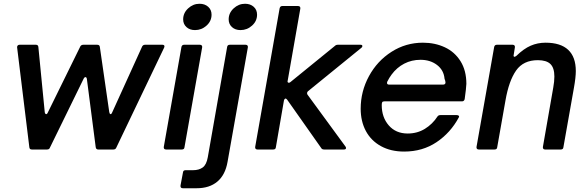

<svg xmlns="http://www.w3.org/2000/svg" viewBox="-20 -795 3125 1021"><path d="M245 -9Q242 0 230 0H149Q137 0 136 -12L71 -543V-545Q71 -550 74.5 -553.5Q78 -557 84 -557H171Q183 -557 184 -545L218 -198Q220 -188 226 -188Q231 -188 234 -196L407 -548Q412 -557 423 -557H497Q510 -557 511 -545L561 -199Q563 -188 568 -188Q573 -188 576 -196L736 -548Q741 -557 751 -557H844Q851 -557 853.5 -553Q856 -549 853 -542L598 -9Q594 0 583 0H502Q491 0 489 -12L442 -375Q440 -385 435 -385Q429 -385 425 -377Z M961 -12Q960 0 947 0H863Q856 0 853 -4Q850 -8 851 -14L945 -546Q948 -557 959 -557H1043Q1050 -557 1053 -553Q1056 -549 1055 -543ZM954 -692Q954 -726 980.5 -750.5Q1007 -775 1041 -775Q1069 -775 1087 -759Q1105 -743 1105 -717Q1105 -683 1078.5 -659Q1052 -635 1017 -635Q989 -635 971.5 -651Q954 -667 954 -692Z M952 206Q938 206 940 191L953 122Q954 110 967 110H1007Q1038 110 1058 95.5Q1078 81 1085 41L1188 -546Q1190 -557 1202 -557H1286Q1293 -557 1296 -553Q1299 -549 1298 -543L1190 66Q1178 135 1136 170.5Q1094 206 1026 206ZM1196 -692Q1196 -726 1222.5 -750.5Q1249 -775 1283 -775Q1311 -775 1329 -759Q1347 -743 1347 -717Q1347 -683 1320.5 -659Q1294 -635 1259 -635Q1231 -635 1213.5 -651Q1196 -667 1196 -692Z M1447 -12Q1446 0 1433 0H1349Q1342 0 1339 -4Q1336 -8 1337 -14L1467 -751Q1470 -763 1481 -763H1565Q1572 -763 1575 -759Q1578 -755 1577 -749L1510 -367L1509 -363Q1509 -355 1516 -355Q1521 -355 1525 -359L1761 -551Q1767 -557 1776 -557H1897Q1907 -557 1907 -550Q1907 -545 1902 -541L1618 -310Q1613 -306 1613 -300Q1613 -295 1615 -292L1817 -16Q1820 -12 1820 -8Q1820 0 1809 0H1704Q1692 0 1688 -8L1507 -265Q1502 -271 1499 -271Q1496 -271 1493.5 -268Q1491 -265 1490 -261Z M1898 -217Q1898 -309 1942 -390Q1986 -471 2062 -519.5Q2138 -568 2229 -568Q2293 -568 2345.5 -543.5Q2398 -519 2429 -469.5Q2460 -420 2460 -349Q2459 -325 2451 -268Q2448 -256 2437 -256H2024Q2015 -256 2012.5 -251.5Q2010 -247 2010 -236Q2010 -171 2047.5 -128Q2085 -85 2148 -85Q2199 -85 2239.5 -110Q2280 -135 2306 -175Q2311 -183 2322 -183H2408Q2416 -183 2419.5 -179.5Q2423 -176 2420 -171Q2376 -89 2301.5 -39Q2227 11 2129 11Q2058 11 2005.5 -18Q1953 -47 1925.5 -98.5Q1898 -150 1898 -217ZM2335 -345Q2349 -345 2349 -356Q2349 -364 2344 -376Q2340 -422 2304 -449.5Q2268 -477 2216 -477Q2169 -477 2129.5 -456.5Q2090 -436 2062 -398Q2050 -382 2039 -360Q2038 -358 2038 -354Q2038 -345 2050 -345Z M2624 -12Q2623 0 2610 0H2526Q2519 0 2516 -4Q2513 -8 2514 -14L2608 -546Q2611 -557 2622 -557H2706Q2713 -557 2716 -553Q2719 -549 2718 -543L2712 -505L2711 -500Q2711 -493 2716 -493Q2719 -493 2726 -498Q2765 -536 2802 -552Q2839 -568 2881 -568Q2961 -568 3001.5 -530Q3042 -492 3042 -417Q3042 -384 3032 -328L2976 -12Q2975 0 2962 0H2878Q2872 0 2869 -4Q2866 -8 2867 -14L2922 -329Q2928 -362 2928 -388Q2928 -434 2907 -454.5Q2886 -475 2840 -475Q2763 -475 2724.5 -420Q2686 -365 2668 -261Z"/></svg>

Font: Open Sauce Two Medium Italic
Style: Regular
Weight: 500
Italic angle: -10°
Designer: Alfredo Marco Pradil
Foundry: Creative Sauce Fz LLC
Version: Version 1.477